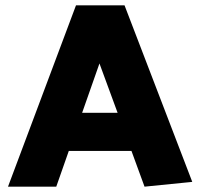

<svg xmlns="http://www.w3.org/2000/svg" viewBox="-20 -700 751 720"><path d="M353 -462 288 -277H421ZM447 -680 701 -18 522 0 473 -134H238L191 0H10L265 -680Z"/></svg>

Font: Palanquin Dark
Style: Bold
Weight: 700
Designer: Pria Ravichandran
Version: Version 1.000